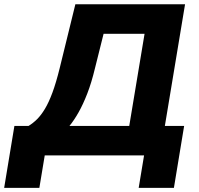

<svg xmlns="http://www.w3.org/2000/svg" viewBox="-60 -748 958 924"><path d="M-40 156.2 9.3 -142.1H77.6Q98.6 -154.8 118.2 -174.1Q137.7 -193.4 156.2 -224.1Q174.8 -254.9 192.4 -302.5Q210 -350.1 227.1 -419.4L302.7 -727.5H830.6L733.4 -142.1H826.2L776.9 156.2H607.4L633.3 0H155.3L129.4 156.2ZM274.4 -142.1H562L635.7 -585.4H438.5L397 -419.4Q380.4 -350.1 360.1 -297.9Q339.8 -245.6 318.1 -207.3Q296.4 -168.9 274.4 -142.1Z"/></svg>

Font: Inter 17pt ExtraBold
Style: Italic
Weight: 800
Italic angle: -9.3988°
Version: Version 4.001;git-66647c0bb